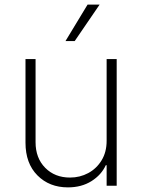

<svg xmlns="http://www.w3.org/2000/svg" viewBox="-20 -800 612 827"><path d="M439.3 -193.5V-545.5H482.6V0H439.3V-88.4H435.7Q416.5 -46.5 373.8 -19.7Q331 7.1 272.7 7.1Q192.5 7.1 141.2 -44.6Q89.8 -96.2 89.8 -185.7V-545.5H133.2V-187.5Q133.2 -119.3 174.7 -77.2Q216.3 -35.2 281.6 -35.2Q324.2 -35.2 360.1 -54.5Q396 -73.9 417.6 -109.4Q439.3 -144.9 439.3 -193.5ZM262.1 -623.2 357.2 -780.2H409.1L301.8 -623.2Z"/></svg>

Font: Inter UI Extra Light
Style: Regular
Weight: 200
Designer: Rasmus Andersson
Foundry: rsms
Version: 3.2;8d6f07862